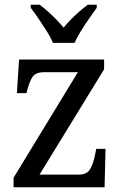

<svg xmlns="http://www.w3.org/2000/svg" viewBox="-20 -786 513 806"><path d="M37 0V-40L307 -483H167Q129 -483 116 -462.5Q103 -442 93 -403L91 -395H51L60 -536H417V-495L146 -53H311Q345 -53 358.5 -76.5Q372 -100 379 -136L384 -161H423L419 0ZM202 -606Q193 -629 176 -655.5Q159 -682 141.5 -708Q124 -734 109 -753V-766H147Q164 -753 182 -737Q200 -721 216.5 -704Q233 -687 247 -670Q261 -687 277.5 -704Q294 -721 312.5 -737Q331 -753 348 -766H386V-753Q372 -734 354 -708Q336 -682 319.5 -655.5Q303 -629 293 -606Z"/></svg>

Font: Noto Serif SemiCondensed
Style: Regular
Weight: 400
Width: 4
Designer: Monotype Design Team
Foundry: Monotype Imaging Inc.
Version: Version 2.013